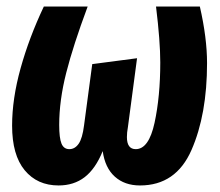

<svg xmlns="http://www.w3.org/2000/svg" viewBox="-20 -551 674 587"><path d="M17 -167Q17 -249 43 -342.5Q69 -436 114 -531H248Q204 -413 182.5 -328.5Q161 -244 161 -169Q161 -129 168 -112Q175 -95 192 -95Q209 -95 220.5 -111.5Q232 -128 237 -168L262 -355L399 -373L371 -162Q368 -146 368 -132Q368 -95 395 -95Q435 -95 452.5 -175.5Q470 -256 470 -360Q470 -425 457 -531H591Q613 -435 613 -358Q613 -201 565.5 -92.5Q518 16 408 16Q361 16 331 -11Q301 -38 294 -89Q272 -35 239 -9.5Q206 16 159 16Q94 16 55.5 -30.5Q17 -77 17 -167Z"/></svg>

Font: Fira Sans Extra Condensed
Style: Bold Italic
Weight: 700
Width: 3
Italic angle: -8°
Designer: Carrois Corporate & Edenspiekermann AG
Foundry: Carrois Corporate GbR & Edenspiekermann AG
Version: Version 4.203